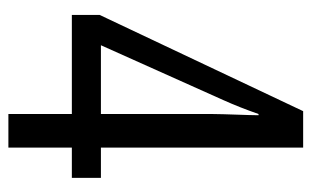

<svg xmlns="http://www.w3.org/2000/svg" viewBox="-166 -594 760 469"><g transform="rotate(90 214.5 -360.0)"><path d="M415 -155H341V0H259V-155H17V-223L252 -720H341V-226H415ZM259 -498Q259 -510 259.5 -525Q260 -540 260.5 -556Q261 -572 261.5 -586.5Q262 -601 262 -611H259Q251 -588 242.5 -566.5Q234 -545 225 -525L91 -226H259Z"/></g></svg>

Font: Noto Sans Khmer ExtraCondensed
Style: Regular
Weight: 400
Width: 2
Designer: Danh Hong and the Monotype Design Team
Foundry: Monotype Imaging Inc.
Version: Version 2.004